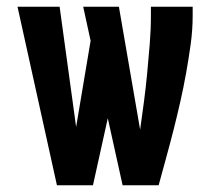

<svg xmlns="http://www.w3.org/2000/svg" viewBox="-20 -550 640 570"><path d="M149 0 32 -530H157L206 -173L249 -429L227 -530H333L396 -165Q402 -207 407.5 -249Q413 -291 417 -333.5Q421 -376 424.5 -418.5Q428 -461 428 -504V-530H552V-504Q552 -461 546 -418Q540 -375 532.5 -333Q525 -291 515.5 -249Q506 -207 495.5 -165.5Q485 -124 473.5 -82.5Q462 -41 451 0H344L300 -199L256 0Z"/></svg>

Font: Iosevka Slab XBdEx
Style: Regular
Weight: 800
Width: 7
Monospace: yes
Designer: Belleve Invis
Foundry: Belleve Invis
Version: Version 11.1.0; ttfautohint (v1.8.3)